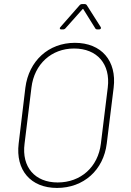

<svg xmlns="http://www.w3.org/2000/svg" viewBox="-20 -919 643 946"><path d="M282 -774H290C295 -774 300 -776 303 -780L386 -873C388 -876 391 -875 391 -873L449 -780C451 -775 456 -774 461 -774H468C476 -774 480 -780 476 -786L408 -893C406 -897 401 -899 397 -899H385C380 -899 375 -897 372 -893L278 -786C272 -780 274 -774 282 -774ZM261 7C392 7 490 -81 506 -212L540 -487C556 -619 480 -708 349 -708C219 -708 122 -619 105 -487L72 -212C56 -81 131 7 261 7ZM264 -20C152 -20 86 -96 101 -211L135 -488C149 -603 233 -680 345 -680C459 -680 525 -603 511 -488L477 -211C463 -96 378 -20 264 -20Z"/></svg>

Font: Barlow Thin
Style: Italic
Weight: 250
Italic angle: -7°
Designer: Jeremy Tribby
Foundry: Tribby Type
Version: Version 1.422;hotconv 1.0.109;makeotfexe 2.5.65596